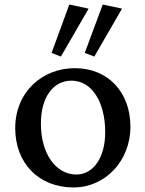

<svg xmlns="http://www.w3.org/2000/svg" viewBox="-20 -816 640 845"><path d="M304 9C443 9 554 -108 554 -258C554 -411 455 -516 309 -516C167 -516 47 -412 47 -252C47 -98 150 9 304 9ZM160 -272C160 -387 213 -461 295 -461C383 -461 443 -369 443 -234C443 -124 392 -48 316 -48C226 -48 160 -139 160 -272ZM207 -583 248 -567 370 -778 285 -796ZM353 -583 395 -567 517 -778 432 -796Z"/></svg>

Font: TPK Tissa Web Medium
Style: Regular
Weight: 500
Designer: Jacques Le Bailly, Suppakit Chalermlarp | Katatrad Co.,Ltd.
Foundry: Jacques Le Bailly, Cadson Demak Co.,Ltd.
Version: Version 5.000;Glyphs 3.1.2 (3151)